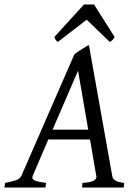

<svg xmlns="http://www.w3.org/2000/svg" viewBox="-37 -846 617 866"><path d="M480 -679Q474 -669 470 -665Q466 -661 458 -657L354 -757L224 -657Q219 -660 215.5 -664.5Q212 -669 208 -679L342 -826H387ZM181 -217 111 -54Q109 -49 109 -45Q109 -37 121 -31.5Q133 -26 171 -21L168 0H-17L-14 -21Q17 -27 35.5 -33.5Q54 -40 60 -54L298 -600Q304 -606 313 -612Q322 -618 331 -623.5Q340 -629 348.5 -634.5Q357 -640 364 -643L469 -54Q470 -47 473 -42Q476 -37 481.5 -33Q487 -29 497 -26Q507 -23 523 -21L521 0H333L335 -21Q370 -23 384 -30.5Q398 -38 398 -49Q398 -52 397 -54L369 -217ZM361 -261 315 -527 200 -261Z"/></svg>

Font: Oxford Ugaritic
Style: Regular
Weight: 400
Designer: Jacob Thomas
Foundry: Bengal Creative Media Limited
Version: Version 1.000